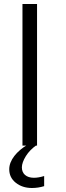

<svg xmlns="http://www.w3.org/2000/svg" viewBox="-20 -731 332 964"><path d="M140.1 212.9C160.6 212.9 181.2 210 201.7 203.6V152.8C182.6 158.7 165.5 161.6 150.4 161.6C111.8 161.6 89.8 141.1 89.8 109.4C89.8 93.3 96.7 74.2 109.9 52.7C123 31.7 141.6 12.7 165 -3.4L119.1 -4.9C64 27.8 26.4 73.2 26.4 118.7C26.4 146.5 37.1 168.9 59.1 186.5C81.1 204.1 108.4 212.9 140.1 212.9ZM166 0V-710.9H92.8V0Z"/></svg>

Font: Ride Light
Style: Regular
Weight: 300
Version: Version 3.000